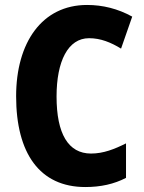

<svg xmlns="http://www.w3.org/2000/svg" viewBox="-20 -744 580 774"><path d="M339 -590C386 -590 427 -573 468 -548L513 -677C455 -709 394 -724 331 -724C149 -724 45 -572 45 -356C45 -126 140 10 324 10C386 10 440 -2 488 -27V-166C442 -143 397 -125 347 -125C255 -125 208 -205 208 -355C208 -497 254 -590 339 -590Z"/></svg>

Font: Noto Sans Georgian Condensed ExtraBold
Style: Regular
Weight: 800
Width: 3
Designer: Monotype Design Team, Akaki Razmadze
Foundry: Google LLC
Version: Version 2.005